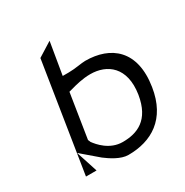

<svg xmlns="http://www.w3.org/2000/svg" viewBox="-143 -756 803 834"><g transform="rotate(-30 258.5 -339.5)"><path d="M200 -410C221 -416 259 -426 297 -426C381 -426 454 -373 434 -244C415 -127 346 -100 273 -100C208 -100 166 -150 151 -171L150 -174L146 -183L181 -405ZM77 -158 160 -87C185 -68 228 -39 266 -39C382 -39 479 -95 502 -243C529 -413 435 -487 307 -487C288 -487 253 -479 220 -479H190L217 -640L145 -595L59 -50H112Z"/></g></svg>

Font: Charger Static
Style: 2Obl
Weight: 1000
Designer: Jasper
Foundry: KineticPlasma Fonts/Cannot Into Space Fonts
Version: Version 1.1